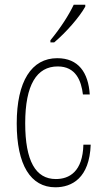

<svg xmlns="http://www.w3.org/2000/svg" viewBox="-20 -785 445 815"><path d="M194 -605H210C260 -647 317 -712 342 -757V-765H293C272 -721 239 -669 194 -614ZM215 10C285 10 360 -29 365 -171H334C331 -56 274 -25 217 -25C131 -25 87 -102 87 -262C87 -425 136 -503 225 -503C302 -503 325 -442 332 -384H361C355 -477 313 -538 223 -538C114 -538 51 -440 51 -261C51 -85 110 10 215 10Z"/></svg>

Font: Kathrein 37 Thin Condensed
Style: Regular
Weight: 250
Width: 3
Designer: Lazydogs Typefoundry, based on Open Sans by Ascender Corporation
Foundry: Lazydogs Typefoundry
Version: Version 1.003;PS 001.003;hotconv 1.0.88;makeotf.lib2.5.64775